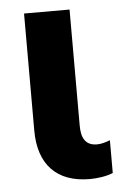

<svg xmlns="http://www.w3.org/2000/svg" viewBox="-45 -573 407 622"><g transform="rotate(-5 158.5 -262.5)"><path d="M222.2 13.7C245.6 13.7 276.9 9.8 297.9 0.5V-106C284.7 -101.1 270.5 -96.2 255.4 -96.2C215.3 -96.2 204.6 -125 204.6 -161.6V-539.1H56.6V-158.2C56.6 -48.3 114.7 13.7 222.2 13.7Z"/></g></svg>

Font: Winston ExtraBold
Style: Regular
Weight: 800
Designer: Vernon Adams, Kim Jin-seong, David Berlow, Cristiano Sobral
Foundry: The Winston Project Authors
Version: Version 3.004